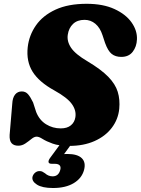

<svg xmlns="http://www.w3.org/2000/svg" viewBox="-20 -736 724 987"><path d="M336.5 14Q283 14 250.5 2.2Q218 -9.5 199.2 -21.5Q180.5 -33.5 168.5 -33.5Q156 -33.5 141.8 -21.8Q127.5 -10 110.5 1.5Q93.5 13 74 13Q51 13 39.5 0Q28 -13 29.5 -42.5L43 -202.5Q44.5 -233.5 57.5 -249.8Q70.5 -266 92 -266Q111.5 -266 124 -251.8Q136.5 -237.5 150 -209.5L166 -160Q182.5 -118.5 216.8 -97.2Q251 -76 292.5 -76Q325.5 -76 344.5 -91.8Q363.5 -107.5 367.5 -133.5Q373 -168.5 349.2 -201.5Q325.5 -234.5 259.5 -271Q180.5 -314.5 147.5 -367.5Q114.5 -420.5 122.5 -493.5Q129.5 -555 165 -605.8Q200.5 -656.5 265.5 -686.5Q330.5 -716.5 425.5 -716.5Q510 -716.5 568.5 -689.5Q627 -662.5 656.5 -620.5Q686 -578.5 684 -533.5Q682.5 -496 662.2 -469.8Q642 -443.5 603.5 -443.5Q573.5 -443.5 554.2 -458.8Q535 -474 520 -515.5L507 -555Q494.5 -593.5 470.2 -613.8Q446 -634 414.5 -634Q377.5 -634 355.5 -613Q333.5 -592 328.5 -558Q323 -523.5 345.5 -490.2Q368 -457 429.5 -421Q499 -379.5 536 -341.8Q573 -304 585.2 -264Q597.5 -224 593 -176.5Q587.5 -122 554.5 -78.8Q521.5 -35.5 465.8 -10.8Q410 14 336.5 14ZM299.5 -8.5H356.5L309.5 56Q317 55.5 326 55.5Q378 55.5 400.2 77Q422.5 98.5 412 138Q400.5 180.5 359 205.5Q317.5 230.5 252.5 230.5Q197 230.5 169.8 213Q142.5 195.5 147 173Q150.5 160 160.5 151.8Q170.5 143.5 182.5 143.5Q191.5 143 198 146.5Q204.5 150 211 154.5Q228.5 170.5 250.5 170.5Q281.5 170.5 290 136.5Q297.5 106 260.5 106H246Q231 106 229.5 97.2Q228 88.5 238.5 74.5Z"/></svg>

Font: Fraunces 9pt S050 Black
Style: Italic
Weight: 900
Italic angle: -16°
Version: Version 1.000; ttfautohint (v1.8.3)